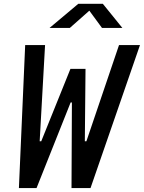

<svg xmlns="http://www.w3.org/2000/svg" viewBox="-20 -960 734 980"><path d="M108.5 -730 76.5 0H166.5L340.5 -437H347L345 0H442L694.5 -730H587.5L421 -239H413L416.5 -608.5H339.5L190.5 -239H182.5L210 -730ZM233 -817.5H336.5L436 -905.5L500.5 -817.5H604.5L505 -940.5H379.5Z"/></svg>

Font: Monaspace Neon Medium
Style: Italic
Weight: 500
Italic angle: -11°
Designer: Riley Cran & the Lettermatic Team
Foundry: Lettermatic
Version: Version 1.200 (Monaspace Neon)